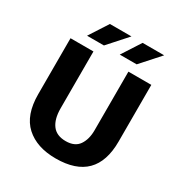

<svg xmlns="http://www.w3.org/2000/svg" viewBox="-189 -953 1046 1103"><g transform="rotate(30 334.0 -401.5)"><path d="M66 -630H218V-253Q218 -182 247 -143Q276 -104 337 -104Q397 -104 423.5 -142.5Q450 -181 450 -241V-630H602V-254Q602 11 337 11Q211 11 138.5 -55Q66 -121 66 -259ZM253 -690H141L221 -814H364ZM470 -690H358L438 -814H581Z"/></g></svg>

Font: Mukta Vaani ExtraBold
Style: Regular
Weight: 800
Designer: Noopur Datye, Girish Dalvi, Yashodeep Gholap, Pallavi Karambelkar
Foundry: Ek Type
Version: Version 2.538;PS 1.000;hotconv 16.6.51;makeotf.lib2.5.65220;